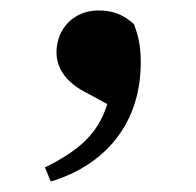

<svg xmlns="http://www.w3.org/2000/svg" viewBox="-20 -163 375 367"><path d="M77 184C183 152 249 71 249 -43C249 -72 246 -90 236 -117C215 -136 194 -143 168 -143C121 -143 88 -108 88 -63C88 -36 103 -8 141 12L185 36C167 94 130 125 66 157Z"/></svg>

Font: Noto Serif CJK TC
Style: Bold
Weight: 700
Designer: Ryoko NISHIZUKA 西塚涼子 (kana & ideographs); Frank Grießhammer (Latin, Greek & Cyrillic); Wenlong ZHANG 张文龙 (bopomofo); San
Foundry: Adobe
Version: Version 2.001;hotconv 1.1.0;makeotfexe 2.6.0